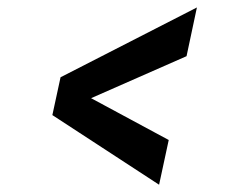

<svg xmlns="http://www.w3.org/2000/svg" viewBox="-20 -530 684 528"><path d="M417.5 -22 124 -213.5 146.5 -317.5 521.5 -509.5 493 -375.5 230.5 -260 444 -145Z"/></svg>

Font: Epilogue
Style: Bold Italic
Weight: 700
Italic angle: -12°
Designer: Tyler Finck
Foundry: Etcetera Type Co
Version: Version 2.111; ttfautohint (v1.8.3)